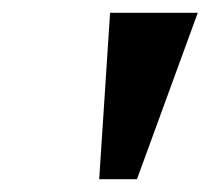

<svg xmlns="http://www.w3.org/2000/svg" viewBox="-20 -734 329 300"><path d="M135 -454H194L289 -714H152Z"/></svg>

Font: Noto Serif SemiBold
Style: Italic
Weight: 600
Italic angle: -12°
Designer: Monotype Design Team
Foundry: Monotype Imaging Inc.
Version: Version 2.014